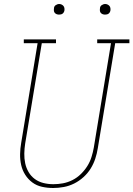

<svg xmlns="http://www.w3.org/2000/svg" viewBox="-20 -932 667 960"><path d="M246 8Q217 8 190 2Q163 -4 142 -19.5Q121 -35 106.5 -57.5Q92 -80 86 -106.5Q80 -133 80.5 -161.5Q81 -190 86 -218L168 -716H99V-735H260V-716H189L106 -215Q102 -190 101.5 -164.5Q101 -139 106 -115.5Q111 -92 123 -71.5Q135 -51 154 -37Q173 -23 197 -17Q221 -11 247 -11Q271 -11 295 -15.5Q319 -20 342 -31.5Q365 -43 384 -61.5Q403 -80 416.5 -101.5Q430 -123 437.5 -147Q445 -171 449 -194L535 -716H466V-735H627V-716H556L469 -191Q465 -165 456.5 -139Q448 -113 433.5 -89.5Q419 -66 397.5 -46.5Q376 -27 351 -14.5Q326 -2 299 3Q272 8 246 8ZM505 -859Q499 -859 493.5 -861Q488 -863 484 -867.5Q480 -872 479.5 -878.5Q479 -885 480 -891Q480 -896 482.5 -900Q485 -904 489 -906.5Q493 -909 497 -910.5Q501 -912 506 -912Q512 -912 517.5 -909.5Q523 -907 527 -902.5Q531 -898 532 -891.5Q533 -885 532 -879Q531 -874 528.5 -870Q526 -866 522.5 -863.5Q519 -861 514.5 -860Q510 -859 505 -859ZM275 -859Q269 -859 263.5 -861Q258 -863 254 -867.5Q250 -872 249.5 -878.5Q249 -885 250 -891Q250 -896 252.5 -900Q255 -904 259 -906.5Q263 -909 267 -910.5Q271 -912 276 -912Q282 -912 287.5 -909.5Q293 -907 297 -902.5Q301 -898 302 -891.5Q303 -885 302 -879Q301 -874 298.5 -870Q296 -866 292.5 -863.5Q289 -861 284.5 -860Q280 -859 275 -859Z"/></svg>

Font: Iosevka HT Thin Extended
Style: Italic
Weight: 100
Width: 7
Italic angle: -9°
Monospace: yes
Designer: Belleve Invis
Foundry: Belleve Invis
Version: Version 32.3.0; ttfautohint (v1.8.4)